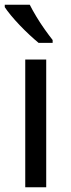

<svg xmlns="http://www.w3.org/2000/svg" viewBox="-21 -786 299 806"><path d="M173 0H85V-536H173ZM104 -766Q115 -744 131.5 -716.5Q148 -689 166.5 -663Q185 -637 200 -618V-606H141Q124 -620 103 -639.5Q82 -659 61.5 -680.5Q41 -702 24.5 -722Q8 -742 -1 -756V-766Z"/></svg>

Font: Noto Sans Tai Tham
Style: Regular
Weight: 400
Designer: Monotype Design Team 2013. Revised by David WIlliams 2020
Foundry: Monotype Imaging Inc.
Version: Version 2.002